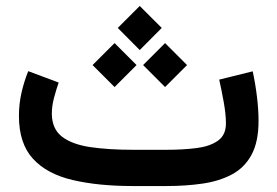

<svg xmlns="http://www.w3.org/2000/svg" viewBox="-20 -624 930 644"><path d="M538.6 0H425.3Q309.1 0 223.1 -20.3Q137.2 -40.5 90.3 -91.8Q43.5 -143.1 43.5 -235.4Q43.5 -275.4 52.2 -313.5Q61 -351.6 74.7 -385.3L176.8 -347.2Q168.9 -324.7 161.4 -296.6Q153.8 -268.6 153.8 -242.7Q154.3 -190.9 188.7 -165Q223.1 -139.2 284.2 -130.4Q345.2 -121.6 425.3 -121.6H539.6Q593.3 -121.6 638.4 -127.2Q683.6 -132.8 710.7 -151.9Q737.8 -170.9 737.8 -210Q737.8 -240.2 730.7 -280Q723.6 -319.8 715.3 -356.9L827.6 -384.8Q836.9 -341.8 842 -298.6Q847.2 -255.4 847.2 -218.8Q847.2 -147.9 823.5 -104.5Q799.8 -61 757.3 -38.6Q714.8 -16.1 658.9 -8.1Q603 0 538.6 0ZM448.7 -604 522.5 -530.3 448.7 -456.1 375 -530.3ZM533.7 -479.5 607.4 -405.8 533.7 -332 460 -405.8ZM364.3 -479.5 438 -405.8 364.3 -332 290.5 -405.8Z"/></svg>

Font: Vazirmatn FD NL SemiBold
Style: Regular
Weight: 600
Designer: Saber Rastikerdar
Foundry: Saber Rastikerdar
Version: Version 33.003